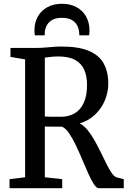

<svg xmlns="http://www.w3.org/2000/svg" viewBox="-20 -997 682 1017"><path d="M30.5 0V-48L113 -58V-682.5L35.5 -695.5V-743H164Q194.5 -743 218 -745Q241.5 -747 262.8 -748.8Q284 -750.5 306.5 -750.5Q395 -750.5 449.5 -728Q504 -705.5 528.8 -661.5Q553.5 -617.5 553.5 -554Q553.5 -508.5 535.8 -465.8Q518 -423 484.2 -390.5Q450.5 -358 402 -343.5Q424 -332.5 443.8 -308.2Q463.5 -284 481 -252.8Q498.5 -221.5 514.5 -188.8Q530.5 -156 544.8 -127.2Q559 -98.5 572.2 -80Q585.5 -61.5 597 -58L635.5 -47.5V0H503.5Q491.5 0 477.5 -21.2Q463.5 -42.5 448 -77Q432.5 -111.5 416 -151Q399.5 -190.5 382 -227.2Q364.5 -264 346 -291Q327.5 -318 308.5 -326Q297.5 -326 283.8 -326Q270 -326 256.8 -326.2Q243.5 -326.5 233.2 -326.5Q223 -326.5 217.5 -327V-58L309.5 -48V0ZM303 -378.5Q345 -378.5 376 -397Q407 -415.5 424 -453Q441 -490.5 441 -547Q441 -593 426.5 -626.8Q412 -660.5 378.5 -679.2Q345 -698 288 -698Q273.5 -698 261.5 -697Q249.5 -696 239 -694.5Q228.5 -693 217.5 -692V-380Q229 -379 245 -378.8Q261 -378.5 276.8 -378.5Q292.5 -378.5 303 -378.5ZM308.5 -977Q352.5 -977 385.2 -959.2Q418 -941.5 436 -909.5Q454 -877.5 454 -836.5Q454 -829.5 453.5 -823.2Q453 -817 452 -810H400Q400 -814 399.8 -818.8Q399.5 -823.5 399 -828.5Q397 -847 387.8 -864Q378.5 -881 359.2 -891.8Q340 -902.5 308 -902.5Q276 -902.5 257 -891.8Q238 -881 228.8 -864Q219.5 -847 217.5 -828.5Q217 -823.5 216.8 -818.8Q216.5 -814 216.5 -810H164.5Q163.5 -817 163 -823.2Q162.5 -829.5 162.5 -836.5Q162.5 -877.5 180.5 -909.5Q198.5 -941.5 231.2 -959.2Q264 -977 308.5 -977Z"/></svg>

Font: Merriweather 24pt SemiCondensed
Style: Regular
Weight: 400
Width: 4
Designer: Eben Sorkin
Foundry: Eben Sorkin
Version: Version 2.100